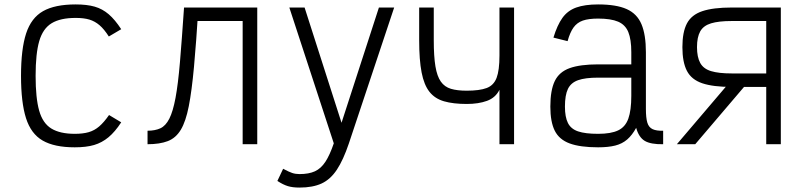

<svg xmlns="http://www.w3.org/2000/svg" viewBox="-20 -652 3640 868"><path d="M318 14Q226 14 173 -16.5Q120 -47 97.5 -118Q75 -189 75 -309Q75 -430 98 -500.5Q121 -571 174.5 -601.5Q228 -632 322 -632Q373 -632 408 -622Q443 -612 471.5 -587.5Q500 -563 528 -520L472 -487Q451 -520 430 -538Q409 -556 384 -563.5Q359 -571 322 -571Q253 -571 213.5 -547Q174 -523 157.5 -466.5Q141 -410 141 -309Q141 -209 157 -152Q173 -95 212 -71Q251 -47 318 -47Q355 -47 381 -54.5Q407 -62 428.5 -80.5Q450 -99 473 -132L528 -99Q500 -56 470.5 -31.5Q441 -7 405.5 3.5Q370 14 318 14Z M1077 0V-557H833V-618H1143V0ZM647 0V-61Q681 -61 705 -72Q729 -83 745.5 -115.5Q762 -148 773.5 -209.5Q785 -271 793.5 -371Q802 -471 812 -618H877Q867 -459 857 -350Q847 -241 833.5 -172Q820 -103 797.5 -65.5Q775 -28 738.5 -14Q702 0 647 0Z M1334 196Q1303 196 1281.5 189.5Q1260 183 1234 166L1260 111Q1286 125 1301 130Q1316 135 1334 135Q1376 135 1403.5 122.5Q1431 110 1451 79.5Q1471 49 1489 -4L1288 -618H1357L1524 -97L1693 -618H1762L1557 -3Q1532 71 1503 115Q1474 159 1434 177.5Q1394 196 1334 196Z M2238 0V-246Q2220 -210 2181.5 -196Q2143 -182 2090 -182Q2029 -182 1987.5 -194Q1946 -206 1921.5 -237Q1897 -268 1886 -324.5Q1875 -381 1875 -470V-618H1941V-470Q1941 -397 1948.5 -352Q1956 -307 1973 -283Q1990 -259 2018.5 -250.5Q2047 -242 2090 -242Q2148 -242 2180 -254Q2212 -266 2225 -300Q2238 -334 2238 -401V-618H2304V0Z M2684 14Q2603 14 2555.5 -3.5Q2508 -21 2488 -61Q2468 -101 2468 -170Q2468 -244 2488 -285.5Q2508 -327 2555.5 -344Q2603 -361 2684 -361H2834V-416Q2834 -474 2820.5 -507Q2807 -540 2774.5 -554Q2742 -568 2684 -568Q2641 -568 2615 -559Q2589 -550 2573 -528Q2557 -506 2546 -466L2482 -482Q2499 -538 2522.5 -571Q2546 -604 2585 -618Q2624 -632 2684 -632Q2766 -632 2813 -611Q2860 -590 2880 -542.5Q2900 -495 2900 -416V-160Q2900 -119 2906.5 -97.5Q2913 -76 2930.5 -68Q2948 -60 2978 -61V0Q2922 1 2895 -15Q2868 -31 2856 -74Q2838 -41 2815.5 -21.5Q2793 -2 2761.5 6Q2730 14 2684 14ZM2684 -47Q2742 -47 2774.5 -62.5Q2807 -78 2820.5 -115.5Q2834 -153 2834 -219V-301H2684Q2626 -301 2593.5 -289.5Q2561 -278 2547.5 -250Q2534 -222 2534 -170Q2534 -123 2547.5 -96Q2561 -69 2593.5 -58Q2626 -47 2684 -47Z M3444 0V-557H3288Q3229 -557 3194.5 -546.5Q3160 -536 3145.5 -510Q3131 -484 3131 -439Q3131 -394 3145.5 -367.5Q3160 -341 3194.5 -330.5Q3229 -320 3288 -320H3489V-259H3288Q3204 -259 3155 -275.5Q3106 -292 3085.5 -331.5Q3065 -371 3065 -439Q3065 -507 3085.5 -546Q3106 -585 3155 -601.5Q3204 -618 3288 -618H3510V0ZM3040 0 3293 -297H3376L3123 0Z"/></svg>

Font: Victor Mono Light
Style: Regular
Weight: 300
Monospace: yes
Designer: Rune Bjørnerås
Version: Version 1.561;gftools[0.9.30]